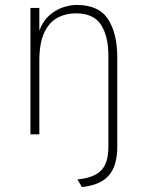

<svg xmlns="http://www.w3.org/2000/svg" viewBox="-20 -543 592 776"><path d="M311 213 293 182Q357 176.5 387.5 147Q418 117.5 418 51V-319Q418 -396 388.5 -442.5Q359 -489 287 -489Q245 -489 211.5 -470.8Q178 -452.5 158.5 -410.5Q139 -368.5 139 -297V0H103V-511H139V-419Q153 -457 178.2 -479.8Q203.5 -502.5 233.2 -512.8Q263 -523 290 -523Q380 -523 417 -465Q454 -407 454 -312V49Q454 127.5 419.5 166.5Q385 205.5 311 213Z"/></svg>

Font: Overpass Thin
Style: Regular
Weight: 250
Designer: Delve Withrington, Dave Bailey, Thomas Jockin
Foundry: Delve Fonts LLC
Version: Version 4.000